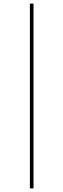

<svg xmlns="http://www.w3.org/2000/svg" viewBox="-20 -830 350 1060"><path d="M145 210V-810H165V210Z"/></svg>

Font: M PLUS 2 Thin Thin
Style: Regular
Weight: 250
Version: Version 1.001